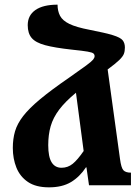

<svg xmlns="http://www.w3.org/2000/svg" viewBox="-20 -795 596 824"><path d="M190 9Q134 9 100 -14Q66 -37 50.5 -75.5Q35 -114 35 -160Q35 -199 44.5 -231.5Q54 -264 79.5 -297Q105 -330 152.5 -369.5Q200 -409 277 -462Q327 -497 350 -514Q373 -531 379.5 -539Q386 -547 386 -554Q386 -561 381 -565.5Q376 -570 356 -573.5Q336 -577 288 -582Q215 -590 174 -601Q133 -612 116 -632Q99 -652 99 -687Q99 -729 132 -752Q165 -775 227 -775Q227 -748 237.5 -727.5Q248 -707 277.5 -692.5Q307 -678 365 -667Q432 -654 464.5 -644Q497 -634 506.5 -622Q516 -610 516 -591Q516 -575 511.5 -563.5Q507 -552 491.5 -537Q476 -522 442 -497L495 -113Q500 -75 509.5 -64.5Q519 -54 542 -54V0H362L351 -77H349Q322 -36 284.5 -13.5Q247 9 190 9ZM187 -172Q187 -122 201.5 -98.5Q216 -75 244 -75Q271 -75 292 -92Q313 -109 339 -147L306 -397Q260 -359 234 -324.5Q208 -290 197.5 -253.5Q187 -217 187 -172Z"/></svg>

Font: Noto Serif Armenian Condensed ExtraBold
Style: Regular
Weight: 800
Width: 3
Designer: Monotype Design Team
Foundry: Monotype Imaging Inc.
Version: Version 2.008; ttfautohint (v1.8.4.7-5d5b)